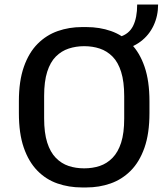

<svg xmlns="http://www.w3.org/2000/svg" viewBox="-20 -814 739 844"><path d="M340 10Q283 10 232.5 -7.5Q182 -25 144 -64Q106 -103 84.5 -165Q63 -227 63 -317V-369Q63 -458 85 -520.5Q107 -583 145.5 -621.5Q184 -660 234 -677.5Q284 -695 340 -695H360Q418 -695 468 -677.5Q518 -660 556 -621.5Q594 -583 615.5 -520.5Q637 -458 637 -369V-317Q637 -227 615 -164.5Q593 -102 554.5 -63.5Q516 -25 466 -7.5Q416 10 360 10ZM350 -74Q387 -74 418.5 -84.5Q450 -95 474.5 -120Q499 -145 512.5 -187Q526 -229 526 -293V-391Q526 -455 512.5 -498Q499 -541 474.5 -565.5Q450 -590 418.5 -600.5Q387 -611 350 -611Q314 -611 282 -600.5Q250 -590 225.5 -565.5Q201 -541 187.5 -498.5Q174 -456 174 -392V-294Q174 -230 187.5 -187.5Q201 -145 225.5 -120Q250 -95 281.5 -84.5Q313 -74 350 -74ZM506 -593V-652Q547 -664 565 -700Q583 -736 583 -794H675Q675 -744 655 -701.5Q635 -659 597.5 -631Q560 -603 506 -593Z"/></svg>

Font: Chivo Medium
Style: Regular
Weight: 400
Version: Version 2.002